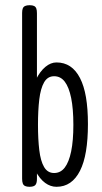

<svg xmlns="http://www.w3.org/2000/svg" viewBox="-20 -707 393 738"><path d="M197 11Q174 11 153.5 -4Q133 -19 117 -49Q101 -79 92 -123.5Q83 -168 83 -227Q83 -281 92.5 -325Q102 -369 118 -401Q134 -433 154.5 -450Q175 -467 197 -467Q227 -467 249.5 -452Q272 -437 287.5 -407Q303 -377 310.5 -333Q318 -289 318 -230Q318 -171 310.5 -126Q303 -81 287.5 -50.5Q272 -20 249.5 -4.5Q227 11 197 11ZM188 -42Q213 -42 229 -63Q245 -84 253.5 -125Q262 -166 262 -227Q262 -289 253.5 -330.5Q245 -372 229 -393Q213 -414 188 -414Q163 -414 149.5 -390.5Q136 -367 131 -325Q126 -283 126 -227Q126 -172 131 -130Q136 -88 149.5 -65Q163 -42 188 -42ZM93 11Q83 11 76.5 8Q70 5 67.5 -2Q65 -9 65 -20V-657Q65 -668 67.5 -674.5Q70 -681 76.5 -684Q83 -687 94 -687Q105 -687 111 -684Q117 -681 119.5 -674.5Q122 -668 122 -656V-19Q122 -3 116 4Q110 11 93 11Z"/></svg>

Font: Fredoka Condensed Light
Style: Regular
Weight: 300
Width: 3
Designer: Ben Nathan
Foundry: Milena B. Brandão, Ben Nathan
Version: Version 2.001